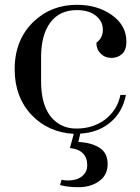

<svg xmlns="http://www.w3.org/2000/svg" viewBox="-20 -547 583 799"><path d="M381 -369Q408 -389 408 -423.5Q408 -458 379 -481.5Q350 -505 300 -505Q228 -505 189.5 -453.5Q151 -402 151 -309V-209Q151 -71 233 -27Q261 -12 297.5 -12Q334 -12 364 -22Q394 -32 418 -50Q469 -90 481 -152H504Q490 -80 439 -37.5Q388 5 314 9L306 44Q359 46 393.5 67.5Q428 89 428 136Q428 184 388 210Q354 232 307.5 232Q261 232 230 223L236 201Q248 204 263.5 204Q279 204 293 200.5Q307 197 318 189Q343 171 343 141Q343 77 271 69L287 10Q181 4 112 -68Q41 -143 41 -259Q41 -382 121 -458Q194 -527 300 -527Q386 -527 446 -484Q506 -441 506 -374Q506 -339 488 -322.5Q470 -306 443.5 -306Q417 -306 399 -324Q381 -342 381 -369Z"/></svg>

Font: Prata
Style: Regular
Weight: 400
Designer: Cyreal (www.cyreal.org)
Foundry: Cyreal (www.cyreal.org)
Version: Version 1.010